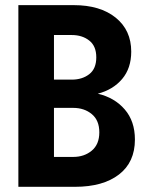

<svg xmlns="http://www.w3.org/2000/svg" viewBox="-20 -720 579 740"><path d="M50.8 0V-700.2H264.2Q366.2 -700.2 426 -651.9Q485.8 -603.5 485.8 -521Q485.8 -457 450.7 -415.5Q415.5 -374 356.9 -358.9Q421.4 -343.8 460.7 -298.3Q500 -252.9 500 -182.1Q500 -94.7 438.5 -47.4Q377 0 269 0ZM188 -115.2H262.2Q304.7 -115.2 333.7 -139.4Q362.8 -163.6 362.8 -210Q362.8 -256.3 333.7 -280.3Q304.7 -304.2 262.2 -304.2H188ZM188 -413.1H256.8Q296.9 -413.1 324 -434.1Q351.1 -455.1 351.1 -499Q351.1 -542.5 324 -563.7Q296.9 -585 256.8 -585H188Z"/></svg>

Font: TASA Explorer
Style: Bold
Weight: 700
Designer: Weizhong Zhang
Foundry: Local Remote
Version: Version 1.000;Glyphs 3.1.2 (3151)